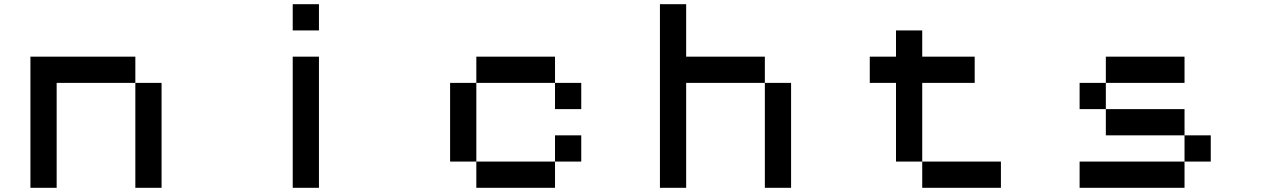

<svg xmlns="http://www.w3.org/2000/svg" viewBox="-20 -895 6040 915"><path d="M625 -500H750V0H625ZM125 -625H625V-500H250V0H125Z M1375 -625H1500V0H1375ZM1375 -875H1500V-750H1375Z M2625 -250H2750V-125H2625ZM2250 -125H2625V0H2250ZM2125 -500H2250V-125H2125ZM2250 -625H2625V-500H2250ZM2625 -500H2750V-375H2625Z M3625 -500H3750V0H3625ZM3125 -875H3250V-625H3625V-500H3250V0H3125Z M4250 -750H4375V-625H4625V-500H4375V-125H4250V-500H4125V-625H4250ZM4375 -125H4750V0H4375Z M5125 -500H5250V-375H5125ZM5625 -250H5750V-125H5625ZM5125 -125H5625V0H5125ZM5250 -375H5625V-250H5250ZM5250 -625H5625V-500H5250Z"/></svg>

Font: Pixel Operator Mono 8
Style: Regular
Weight: 400
Monospace: yes
Designer: Jayvee Enaguas (HarvettFox96)
Foundry: The Grandoplex Project
Version: Version 1.5.0 (October 25, 2015)